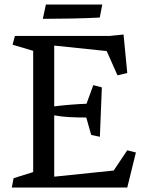

<svg xmlns="http://www.w3.org/2000/svg" viewBox="-20 -836 648 856"><path d="M486.8 -75.7 547.4 -166 585.9 -156.2 547.4 0H32.7L40.5 -41.5L127.9 -68.8V-609.4L36.1 -636.7L46.4 -675.8H468.8L530.8 -682.1L547.4 -510.7L503.9 -500L455.6 -608.4L221.7 -632.8V-361.8Q292.5 -370.6 365.7 -373.5L396 -456.5L434.1 -446.3L425.3 -226.1L386.7 -234.4L364.7 -312Q322.3 -312 287.8 -314Q253.4 -315.9 221.7 -321.8V-48.3ZM184.6 -815.9H436L424.8 -757.8Q373.5 -754.9 299.8 -753.4Q226.1 -752 170.9 -752Z"/></svg>

Font: Vesper Libre
Style: Regular
Weight: 400
Designer: Robert Keller & Kimya Gandhi
Foundry: Mota Italic
Version: Version 1.058